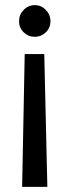

<svg xmlns="http://www.w3.org/2000/svg" viewBox="-20 -548 268 746"><path d="M152 -338 164 178H66L76 -338ZM158 -422.5Q140 -405 115 -405Q90 -405 72 -422.5Q54 -440 54 -465.5Q54 -491 72 -509.5Q90 -528 115 -528Q140 -528 158 -509.5Q176 -491 176 -465.5Q176 -440 158 -422.5Z"/></svg>

Font: Rambla
Style: Regular
Weight: 400
Designer: Martin Sommaruga
Foundry: Martin Sommaruga
Version: Version 1.001